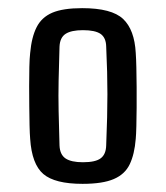

<svg xmlns="http://www.w3.org/2000/svg" viewBox="-20 -828 406 471"><path d="M182.5 -377Q114.5 -377 86.2 -401.2Q58 -425.5 54 -487.5Q53 -499 52.5 -520Q52 -541 51.8 -566.2Q51.5 -591.5 51.5 -617Q51.5 -642.5 52 -663.8Q52.5 -685 54 -698Q57.5 -737 69.8 -761.2Q82 -785.5 108.2 -796.8Q134.5 -808 181.5 -808Q254 -808 282 -781.5Q310 -755 313 -698Q314 -684.5 314.5 -662.5Q315 -640.5 315.2 -614.5Q315.5 -588.5 315.2 -563.5Q315 -538.5 314.5 -518.2Q314 -498 313 -487.5Q310 -449.5 298.2 -425Q286.5 -400.5 259.2 -388.8Q232 -377 182.5 -377ZM183.5 -430Q214.5 -430 227.2 -439.8Q240 -449.5 240.5 -471.5Q242 -510.5 242.8 -540.5Q243.5 -570.5 243.5 -597Q243.5 -623.5 242.8 -651.5Q242 -679.5 240.5 -714Q240 -735.5 226.8 -744.8Q213.5 -754 183.5 -754Q155 -754 141 -745Q127 -736 126 -713.5Q124.5 -667.5 123.8 -630.5Q123 -593.5 123.8 -556.2Q124.5 -519 126 -471Q127 -448.5 141 -439.2Q155 -430 183.5 -430Z"/></svg>

Font: Big Shoulders Text Thin Medium
Style: Regular
Weight: 500
Version: Version 2.002